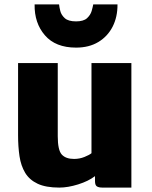

<svg xmlns="http://www.w3.org/2000/svg" viewBox="-20 -843 688 871"><path d="M249 8Q188 8 150.8 -9.5Q113.5 -27 94.2 -59Q75 -91 68.5 -134.2Q62 -177.5 62 -229V-557H242V-225Q242 -162 260.2 -142Q278.5 -122 316 -122Q341 -122 363.2 -131Q385.5 -140 395 -148V-557H576V8H445Q428 8 419.5 2.5Q411 -3 411 -21V-44Q381 -21 334.5 -6.5Q288 8 249 8ZM325 -627Q232 -627 183.8 -682.8Q135.5 -738.5 137 -823H248Q249 -811.5 253.5 -793.2Q258 -775 274 -760.5Q290 -746 325 -746Q359 -746 374.8 -760.5Q390.5 -775 395.8 -793.2Q401 -811.5 403 -823H513Q513.5 -766.5 491 -722.2Q468.5 -678 426.2 -652.5Q384 -627 325 -627Z"/></svg>

Font: Merriweather Sans ExtraBold
Style: Regular
Weight: 800
Designer: Eben Sorkin
Foundry: Eben Sorkin
Version: Version 2.001; ttfautohint (v1.8.3)